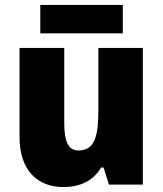

<svg xmlns="http://www.w3.org/2000/svg" viewBox="-20 -747 658 777"><path d="M477 -727H143V-612H477ZM558 -553H378V-300C378 -197 364 -138 297 -138C256 -138 240 -176 240 -249V-553H59V-193C59 -56 133 10 237 10C302 10 357 -14 389 -69H399L421 0H558Z"/></svg>

Font: Noto Sans Telugu SemiCondensed Black
Style: Regular
Weight: 900
Width: 4
Designer: Jelle Bosma - Monotype Design Team
Foundry: Monotype Imaging Inc.
Version: Version 2.005